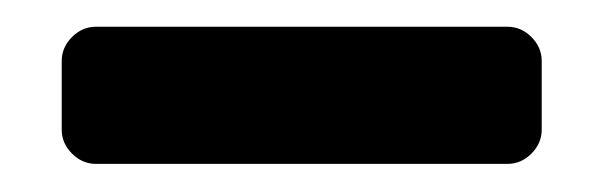

<svg xmlns="http://www.w3.org/2000/svg" viewBox="-20 -682 440 140"><path d="M25 -587.5V-637.5Q25 -647.5 32.5 -655Q40 -662.5 50 -662.5H350Q360 -662.5 367.5 -655Q375 -647.5 375 -637.5V-587.5Q375 -577.5 367.5 -570Q360 -562.5 350 -562.5H50Q40 -562.5 32.5 -570Q25 -577.5 25 -587.5Z"/></svg>

Font: BoonTook Mon
Style: Regular
Weight: 400
Designer: Sungsit Sawaiwan
Foundry: FontUni
Version: Version 3.0